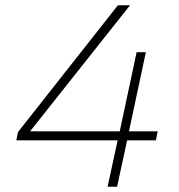

<svg xmlns="http://www.w3.org/2000/svg" viewBox="-20 -708 678 728"><path d="M388 0 426 -176H42L48 -207L427 -688H473L94 -210H434L498 -510H533L469 -210H578L571 -176H462L424 0Z"/></svg>

Font: Saira Thin Thin
Style: Italic
Weight: 250
Italic angle: -12°
Version: Version 1.101